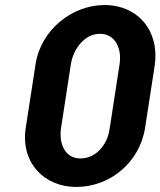

<svg xmlns="http://www.w3.org/2000/svg" viewBox="-20 -734 636 761"><path d="M394 -714C265 -714 142 -615 121 -480L82 -227C61 -92 153 7 282 7C414 7 533 -88 555 -227L593 -473C614 -610 528 -714 394 -714ZM376 -600C440 -600 463 -537 454 -480L414 -220C405 -161 361 -106 299 -106C236 -106 213 -167 222 -227L261 -480C270 -537 313 -600 376 -600Z"/></svg>

Font: Asimov Print
Style: CIt
Weight: 500
Designer: Google
Version: Version 2.000980: 2014